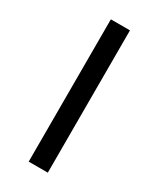

<svg xmlns="http://www.w3.org/2000/svg" viewBox="-181 -759 677 818"><g transform="rotate(30 157.0 -350.0)"><path d="M110 0H204V-700H110Z"/></g></svg>

Font: Golos Text VF
Style: Regular
Weight: 400
Designer: A.Korolkova, Vitaly Kuzmin
Foundry: ParaType Ltd
Version: Version 2.005